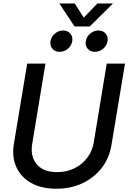

<svg xmlns="http://www.w3.org/2000/svg" viewBox="-20 -1103 758 1134"><path d="M313 11.7Q224.1 11.7 163.6 -22.7Q103 -57.1 76.2 -116.9Q49.3 -176.8 62 -252.9L140.6 -727.5H248.5L170.4 -254.4Q157.7 -179.7 196.8 -133.1Q235.8 -86.4 317.4 -86.4Q375 -86.4 420.7 -109.4Q466.3 -132.3 495.8 -171.9Q525.4 -211.4 533.7 -261.2L610.4 -727.5H718.3L638.2 -245.6Q625.5 -169.4 581.1 -111.6Q536.6 -53.7 467.8 -21Q398.9 11.7 313 11.7ZM421.4 -1082.5 474.6 -999 555.2 -1082.5H646.5V-1082L510.3 -946.8H420.4L330.6 -1082V-1082.5ZM332 -796.9Q305.2 -796.9 289.6 -814.9Q273.9 -833 278.3 -859.9Q282.7 -886.2 304.2 -904.5Q325.7 -922.9 352.5 -922.9Q379.9 -922.9 395.5 -904.5Q411.1 -886.2 406.7 -859.9Q402.3 -833 380.6 -814.9Q358.9 -796.9 332 -796.9ZM540.5 -796.9Q513.7 -796.9 498 -814.9Q482.4 -833 486.8 -859.9Q491.2 -886.2 512.7 -904.5Q534.2 -922.9 561.5 -922.9Q588.4 -922.9 604 -904.5Q619.6 -886.2 615.2 -859.9Q610.8 -833 589.1 -814.9Q567.4 -796.9 540.5 -796.9Z"/></svg>

Font: Inter Display Medium
Style: Italic
Weight: 500
Italic angle: -9.39999°
Designer: Rasmus Andersson
Foundry: rsms
Version: Version 4.000;git-a52131595